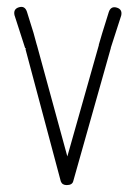

<svg xmlns="http://www.w3.org/2000/svg" viewBox="-20 -536 392 556"><path d="M299 -421 301 -397 192 -11Q189 0 173 0Q160 0 156 -11L54 -393Q54 -399 69.5 -407Q85 -415 87 -405L175 -83L267 -408ZM300 -395 266 -406 276 -440Q282 -460 286 -472Q286 -472 295 -501Q301 -519 318 -514Q335 -509 331 -491ZM22 -492Q18 -510 35 -515Q52 -520 58 -502Q58 -502 67 -473Q71 -461 77 -441L86 -408L53 -396Z"/></svg>

Font: Aaram
Style: Regular
Weight: 400
Designer: Tharique Azeez
Foundry: Tharique Azeez
Version: Version 1.7